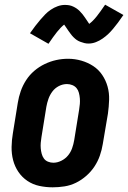

<svg xmlns="http://www.w3.org/2000/svg" viewBox="-20 -792 547 820"><path d="M205 8Q176 8 148 2Q120 -4 97 -19.5Q74 -35 58.5 -58Q43 -81 36 -108Q29 -135 29.5 -164.5Q30 -194 35 -223L56 -353Q60 -378 68.5 -402.5Q77 -427 91.5 -449.5Q106 -472 126.5 -489.5Q147 -507 171 -518.5Q195 -530 220 -535.5Q245 -541 271 -541Q300 -541 327.5 -533Q355 -525 378 -510Q401 -495 416.5 -472Q432 -449 439.5 -422Q447 -395 446 -365.5Q445 -336 441 -307L419 -177Q415 -152 406.5 -127.5Q398 -103 383.5 -81Q369 -59 348.5 -41Q328 -23 304.5 -11.5Q281 0 255.5 4Q230 8 205 8ZM208 -97Q225 -97 242 -105.5Q259 -114 270.5 -128Q282 -142 288 -159Q294 -176 297 -194L318 -324Q320 -336 321 -348Q322 -360 321 -372Q320 -384 317 -395.5Q314 -407 307 -415.5Q300 -424 289 -428.5Q278 -433 266 -433Q248 -433 231.5 -424.5Q215 -416 204 -401.5Q193 -387 187 -370Q181 -353 178 -336L157 -206Q155 -194 154 -182Q153 -170 154 -158.5Q155 -147 158 -135.5Q161 -124 167.5 -115Q174 -106 185 -101.5Q196 -97 208 -97ZM187 -605 108 -650Q120 -667 131 -681.5Q142 -696 152.5 -708Q163 -720 173 -730.5Q183 -741 197 -750.5Q211 -760 226.5 -765.5Q242 -771 257 -771Q267 -771 275.5 -769.5Q284 -768 292.5 -764Q301 -760 307.5 -755.5Q314 -751 321 -744Q328 -737 333 -730.5Q338 -724 342.5 -717.5Q347 -711 352 -703.5Q357 -696 361 -690Q377 -702 392.5 -721.5Q408 -741 429 -772L507 -728Q495 -710 484 -695.5Q473 -681 463 -669Q453 -657 442.5 -647Q432 -637 418.5 -627.5Q405 -618 389.5 -612Q374 -606 358 -606Q349 -606 340.5 -608Q332 -610 323 -613.5Q314 -617 307.5 -621.5Q301 -626 294 -633Q287 -640 282 -647Q277 -654 272.5 -660Q268 -666 263 -674Q258 -682 254 -687Q239 -675 223.5 -655.5Q208 -636 187 -605Z"/></svg>

Font: Iosevka Curly Slab XBdObl
Style: Regular
Weight: 800
Italic angle: -9°
Monospace: yes
Designer: Belleve Invis
Foundry: Belleve Invis
Version: Version 11.1.0; ttfautohint (v1.8.3)